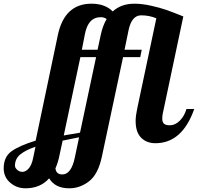

<svg xmlns="http://www.w3.org/2000/svg" viewBox="-229 -769 1071 1039"><path d="M-91 250Q-139 250 -174 219.5Q-209 189 -209 142Q-209 80 -166.5 49.5Q-124 19 -36 -8L84 -579Q120 -749 266 -749Q340 -749 381 -707Q427 -749 498 -749Q540 -749 589 -738Q638 -727 672 -715Q706 -703 763 -680L653 -160Q649 -143 649 -128Q649 -108 658.5 -99.5Q668 -91 690 -91Q719 -91 744 -116Q769 -141 780 -179H822Q757 6 612 6Q564 6 534.5 -24Q505 -54 505 -114Q505 -141 513 -179L617 -670Q579 -686 535 -686Q484 -686 467 -607L445 -500H538L530 -460H437L322 80Q302 174 253 212Q204 250 146 250Q69 250 37 196Q-11 250 -91 250ZM206 -460 116 -36 204 -51 291 -460ZM71 142Q75 175 108 175Q157 175 176 83L199 -26L110 -8L91 80Q84 113 71 142ZM299 -500 316 -579Q326 -628 348 -666Q335 -676 316 -676Q247 -676 230 -582L214 -500ZM-148 128Q-148 139 -136 150Q-124 161 -108 161Q-90 161 -73.5 142.5Q-57 124 -49 83L-37 25Q-90 43 -119 66.5Q-148 90 -148 128Z"/></svg>

Font: Lobster 1.4
Style: Regular
Weight: 400
Designer: Pablo Impallari
Foundry: Pablo Impallari. www.impallari.com
Version: Version 1.4